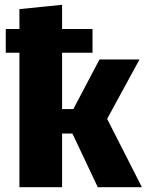

<svg xmlns="http://www.w3.org/2000/svg" viewBox="-20 -781 612 801"><path d="M427 -285 572 0H388L282 -224H239V0H61V-561H4V-660H61V-743L239 -761V-660H366V-561H239V-326H286L395 -533H562Z"/></svg>

Font: FiraGO ExtraBold
Style: Regular
Weight: 800
Designer: bBox Type
Foundry: bBox Type GmbH
Version: Version 1.001;PS 001.001;hotconv 1.0.88;makeotf.lib2.5.64775